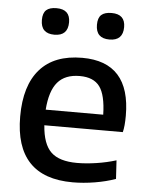

<svg xmlns="http://www.w3.org/2000/svg" viewBox="-54 -805 666 858"><g transform="rotate(5 279.0 -375.5)"><path d="M165 -641Q104 -641 104 -702Q104 -733 119 -746.5Q134 -760 165 -760Q226 -760 226 -702Q226 -641 165 -641ZM412 -641Q351 -641 351 -702Q351 -733 366 -746.5Q381 -760 412 -760Q473 -760 473 -702Q473 -641 412 -641ZM304 9Q174 9 109.5 -59.5Q45 -128 45 -264Q45 -403 109.5 -476Q174 -549 299 -549Q515 -549 515 -308Q515 -261 508 -234H156Q162 -150 199 -114.5Q236 -79 316 -79Q356 -79 402.5 -86Q449 -93 491 -106L496 -23Q454 -8 403 0.5Q352 9 304 9ZM295 -467Q229 -467 195.5 -427.5Q162 -388 156 -304H414Q412 -392 384.5 -429.5Q357 -467 295 -467Z"/></g></svg>

Font: Encode Sans Normal
Style: Medium
Weight: 500
Designer: Pablo Impallari, Andres Torresi
Foundry: Pablo Impallari, Andres Torresi
Version: Version 1.000; ttfautohint (v1.00) -l 8 -r 50 -G 200 -x 14 -